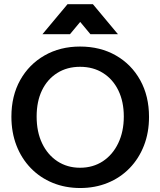

<svg xmlns="http://www.w3.org/2000/svg" viewBox="-20 -899 774 926"><path d="M656.3 -512.2C628.1 -563.2 588.9 -603 538.8 -631.6C488.7 -660.2 431.1 -674.5 366 -674.5C302 -674.5 245 -660.2 194.9 -631.6C144.9 -603 105.7 -563.4 77.4 -512.7C49.1 -462 35 -403.1 35 -336.2C35 -285.8 43.1 -239.4 59.4 -197.3C75.6 -155.2 98.8 -118.9 128.6 -88.1C158.4 -57.4 193.6 -33.7 234.1 -17.1C274.7 -0.5 318.9 7.8 366.9 7.8C414.8 7.8 459.1 -0.5 499.6 -17.1C540.2 -33.7 575.4 -57.3 605.2 -88.1C635 -118.8 658 -155.1 674.3 -196.9C690.6 -238.7 698.7 -284.8 698.7 -335.2C698.7 -402.2 684.6 -461.2 656.3 -512.2ZM550.3 -208.5C532.5 -171.3 507.8 -142.3 476.1 -121.3C444.5 -100.5 407.7 -90 366 -90C324.8 -90 288.4 -100.5 256.7 -121.3C225.1 -142.2 200.5 -171.1 183 -208C165.4 -244.8 156.7 -287.8 156.7 -337.1C156.7 -385.6 165.3 -427.7 182.5 -463.4C199.7 -499 224.1 -526.8 255.8 -546.8C287.4 -566.8 324.2 -576.8 366 -576.8C408.4 -576.8 445.4 -566.8 477 -546.8C508.7 -526.8 533.3 -498.9 550.8 -462.9C568.3 -427 577.1 -385 577.1 -337.1C577.1 -288.5 568.1 -245.7 550.3 -208.5ZM366.8 -793.3 416.1 -734H548.9L428.1 -878.7H305.6L184.7 -734H317.5Z"/></svg>

Font: Diatome Awesome Semibold
Style: Regular
Weight: 400
Designer: 15.100.17
Foundry: 15.100.17
Version: Version 1.005;Fontself Maker 3.5.8